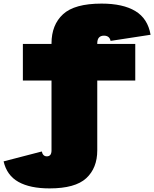

<svg xmlns="http://www.w3.org/2000/svg" viewBox="-77 -824 856 1066"><path d="M463 -583V-580H674V-377H463V11Q463 109 401.8 165.5Q340.5 222 198 222Q90 222 25.5 186Q-39 150 -57 72L155 17Q161 44 183 44Q196 44 202.5 35.8Q209 27.5 209 11V-377H50V-580H209V-583Q209 -686 273 -745Q337 -804 487 -804Q605.5 -804 674.5 -762.5Q743.5 -721 759 -631L537 -597Q531 -626 500 -626Q482 -626 472.5 -615.5Q463 -605 463 -583Z"/></svg>

Font: Hepta Slab ExtraLight Black
Style: Regular
Weight: 900
Version: Version 1.102